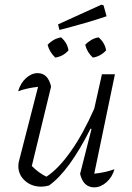

<svg xmlns="http://www.w3.org/2000/svg" viewBox="-20 -801 569 827"><path d="M325 -52 374 -245 370 -247Q325 -157 280 -95Q235 -33 191 -2Q172 3 158 3Q116 3 87.5 -22.5Q59 -48 59 -86Q59 -99 63 -112L144 -427Q97 -422 58 -408Q69 -444 92.5 -465Q116 -486 142 -486Q187 -486 200 -428L117 -86Q148 -55 180 -40Q231 -73 284.5 -148.5Q338 -224 386 -333L419 -481H475L386 -53Q430 -57 473 -72Q463 -37 438 -15.5Q413 6 386 6Q339 6 325 -52ZM236 -672 230 -696 417 -781 426 -778 439 -731Q395 -716 346.5 -702Q298 -688 236 -672ZM218 -553Q193 -577 185 -608Q211 -635 243 -640Q270 -617 275 -584Q252 -558 218 -553ZM380 -553Q355 -576 347 -608Q358 -620 373.5 -629Q389 -638 405 -640Q432 -616 437 -584Q413 -558 380 -553Z"/></svg>

Font: Piazzolla Light
Style: Italic
Weight: 300
Italic angle: -11.3°
Designer: Juan Pablo del Peral
Foundry: Huerta Tipografica
Version: Version 1.330